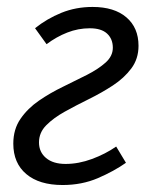

<svg xmlns="http://www.w3.org/2000/svg" viewBox="-20 -518 428 550"><path d="M159.4 12Q92.4 12 55.3 -19.4Q18.1 -50.7 18.1 -106.5Q18.1 -147.8 38.8 -177.7Q59.5 -207.7 91.7 -229.8Q123.9 -251.9 160.6 -269.6Q197.4 -287.4 229.6 -303.8Q261.8 -320.3 282.5 -338.8Q303.2 -357.3 303.2 -381.2Q303.2 -406.5 286.7 -421.8Q270.2 -437 237.3 -437Q203.9 -437 172.8 -424.8Q141.6 -412.6 113.4 -391.4L80.4 -437.2Q114.5 -464.5 155.8 -481.3Q197.2 -498.1 245.2 -498.1Q307.4 -498.1 342.1 -468.3Q376.8 -438.6 376.8 -386.8Q376.8 -349.4 356.1 -321.8Q335.4 -294.2 303.2 -273.1Q271.1 -252.1 234.3 -234Q197.5 -215.9 165.3 -198Q133.2 -180.1 112.5 -159.2Q91.7 -138.3 91.7 -110Q91.7 -82.4 111.9 -65.4Q132.1 -48.4 168 -48.4Q205.2 -48.4 243.5 -62.6Q281.9 -76.8 312.8 -98.2L340.8 -51.7Q306.4 -27.5 260.4 -7.7Q214.4 12 159.4 12Z"/></svg>

Font: Source Sans 3
Style: Italic
Weight: 200
Italic angle: -11°
Designer: Paul D. Hunt
Foundry: Adobe
Version: Version 3.046;hotconv 1.0.118;makeotfexe 2.5.65603